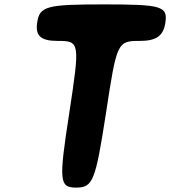

<svg xmlns="http://www.w3.org/2000/svg" viewBox="-20 -903 774 873"><path d="M149 -800C140 -740 166 -717 241 -717C344 -717 344 -712 294 -383C247 -79 250 -50 326 -50C402 -50 414 -79 461 -383C511 -712 513 -717 616 -717C691 -717 723 -740 732 -800C743 -875 715 -883 453 -883C191 -883 160 -875 149 -800Z"/></svg>

Font: Hussar Skorodowane
Style: Ky
Weight: 700
Foundry: Cannot Into Space Fonts
Version: Version 0.892